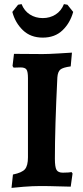

<svg xmlns="http://www.w3.org/2000/svg" viewBox="-20 -905 405 934"><path d="M247 -133Q247 -92 255 -78.5Q263 -65 286 -65Q302 -65 313.5 -66Q325 -67 328 -68L333 -61L324 3Q307 3 262.5 1.5Q218 0 176 0Q140 0 95 3.5Q50 7 36 9L43 -56Q87 -65 101.5 -82Q116 -99 116 -140V-525Q116 -556 109 -566.5Q102 -577 80 -577L46 -576L41 -584L48 -643L187 -642Q215 -642 264.5 -645Q314 -648 330 -649L324 -582Q286 -577 273.5 -566.5Q261 -556 259 -528Q247 -286 247 -133ZM291 -885 308 -882 336 -847Q321 -793 284 -757.5Q247 -722 188 -722Q129 -722 91.5 -758Q54 -794 40 -847L68 -882L85 -885Q98 -852 125.5 -834.5Q153 -817 188 -817Q223 -817 250.5 -834.5Q278 -852 291 -885Z"/></svg>

Font: Sahitya
Style: Bold
Weight: 700
Designer: Juan Pablo del Peral
Foundry: Juan Pablo del Peral (http://www.huertatipografica.com)
Version: Version 1.001;PS 001.000;hotconv 1.0.70;makeotf.lib2.5.58329